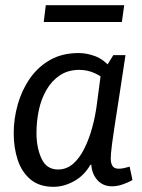

<svg xmlns="http://www.w3.org/2000/svg" viewBox="-20 -709 550 742"><path d="M418 -496H465Q450 -396 439.5 -328.5Q429 -261 422.5 -219Q416 -177 413 -153Q410 -129 409 -116.5Q408 -104 408 -96Q408 -79 414.5 -68Q421 -57 439 -57Q449 -57 460 -59.5Q471 -62 481 -65L492 -13Q476 -4 454.5 3.5Q433 11 413 11Q378 11 356.5 -13Q335 -37 333 -72H329Q306 -31 266.5 -9Q227 13 187 13Q132 13 98 -15.5Q64 -44 48.5 -91Q33 -138 33 -194Q33 -250 48.5 -305Q64 -360 95 -405Q126 -450 173 -477Q220 -504 284 -504Q315 -504 347.5 -492Q380 -480 407 -448V-385Q375 -413 346.5 -426Q318 -439 287 -439Q243 -439 211.5 -418Q180 -397 159.5 -361.5Q139 -326 130 -283Q121 -240 121 -195Q121 -138 140.5 -96Q160 -54 204 -54Q237 -54 262 -75.5Q287 -97 305.5 -134Q324 -171 336.5 -216.5Q349 -262 355 -311L369 -417ZM157 -689H460L451 -624H149Z"/></svg>

Font: Rosario Medium
Style: Italic
Weight: 500
Italic angle: -8.05°
Version: Version 1.201